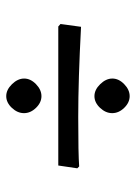

<svg xmlns="http://www.w3.org/2000/svg" viewBox="70 -556 436 616"><g transform="rotate(90 288.0 -248.0)"><path d="M326 -428.5Q343 -411 343 -390Q343 -369 326 -351Q309 -333 288.5 -333Q268 -333 250 -351.5Q232 -370 232 -390.5Q232 -411 250 -428.5Q268 -446 288.5 -446Q309 -446 326 -428.5ZM326 -145.5Q343 -128 343 -107Q343 -86 326 -68Q309 -50 288.5 -50Q268 -50 250 -68.5Q232 -87 232 -107.5Q232 -128 250 -145.5Q268 -163 288.5 -163Q309 -163 326 -145.5ZM66 -290Q236 -281 355.5 -281Q475 -281 514 -284L520 -278L511 -217H65L57 -224Z"/></g></svg>

Font: Almendra
Style: Bold Italic
Weight: 700
Italic angle: -12°
Designer: Ana Sanfelippo
Foundry: Ana Sanfelippo
Version: Version 1.004